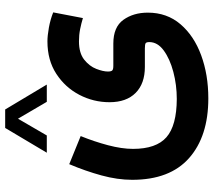

<svg xmlns="http://www.w3.org/2000/svg" viewBox="-62 -540 845 761"><g transform="rotate(-90 360.5 -159.5)"><path d="M233.9 -561.5H307.1L405.8 -396.5H337.4L270.5 -510.7L204.1 -396.5H135.7ZM201.7 -262.2Q180.2 -209.5 165.5 -154.3Q150.9 -99.1 150.9 -54.7Q150.9 37.1 197 77.6Q243.2 118.2 348.6 118.7Q404.3 118.7 456.1 105Q507.8 91.3 541 66.9Q574.2 42.5 574.2 9.8Q574.2 -1 570.1 -4.4Q565.9 -7.8 549.3 -7.8H475.6Q409.7 -7.8 372.8 -44.4Q335.9 -81.1 335.9 -147.9Q335.9 -211.4 365.2 -267.6Q394.5 -323.7 448.5 -358.9Q502.4 -394 577.1 -394Q599.6 -394 631.8 -388.2Q664.1 -382.3 691.9 -371.1L669.4 -253.4Q648.4 -259.8 625.5 -264.4Q602.5 -269 577.1 -269Q530.8 -269 504.6 -248.3Q478.5 -227.5 468 -200.4Q457.5 -173.3 457.5 -154.3Q457.5 -141.6 461.7 -137.2Q465.8 -132.8 480.5 -132.8H568.4Q633.8 -132.8 662.4 -93Q690.9 -53.2 690.9 3.9Q690.9 79.6 645 133.3Q599.1 187 522 215.3Q444.8 243.7 351.1 243.7Q200.7 243.7 114.5 167.5Q28.3 91.3 28.3 -58.1Q28.3 -116.2 45.7 -179.7Q63 -243.2 90.3 -307.6Z"/></g></svg>

Font: Vazir FD-UI
Style: Bold-FD-UI
Weight: 700
Designer: Saber Rastikerdar
Foundry: Saber Rastikerdar
Version: Version 30.0.0